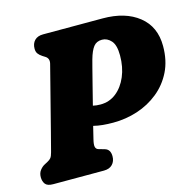

<svg xmlns="http://www.w3.org/2000/svg" viewBox="-103 -806 928 912"><g transform="rotate(-15 361.0 -350.0)"><path d="M722.5 -499Q722.5 -428 695.8 -374Q669 -320 623.2 -283Q577.5 -246 519.8 -227.2Q462 -208.5 400.5 -208.5Q372.5 -208.5 349 -210.8Q325.5 -213 303.5 -218.5Q294.5 -182.5 288.5 -157Q282 -131 285 -119.8Q288 -108.5 299 -105.5L328.5 -97Q355 -89.5 355 -55.5Q355 -31 340.2 -15.5Q325.5 0 298 0H49Q20 0 10 -13.5Q0 -27 0 -47Q0 -67.5 10.8 -81.2Q21.5 -95 34.5 -101.5L49.5 -109.5Q61 -115.5 67 -123Q73 -130.5 78 -149.5Q88 -187.5 101.8 -241.2Q115.5 -295 130.5 -353.5Q145.5 -412 159.2 -465.5Q173 -519 182.5 -556.5Q188.5 -581.5 169.5 -593.5L156 -602Q143 -610.5 136.2 -620Q129.5 -629.5 129.5 -644.5Q129.5 -669.5 144.2 -684.8Q159 -700 186.5 -700H479Q590 -700 656.2 -647.2Q722.5 -594.5 722.5 -499ZM381.5 -524.5Q379.5 -517.5 371.2 -485.5Q363 -453.5 351.2 -407.2Q339.5 -361 327 -311.5Q344 -307.5 364 -307.5Q408 -307.5 441.5 -334Q475 -360.5 494.2 -406Q513.5 -451.5 513.5 -509Q513.5 -560 494.2 -581.5Q475 -603 449.5 -603Q422.5 -603 407.8 -584.2Q393 -565.5 381.5 -524.5Z"/></g></svg>

Font: Fraunces 144pt S100 Black
Style: Italic
Weight: 900
Italic angle: -16°
Version: Version 1.000; ttfautohint (v1.8.3)